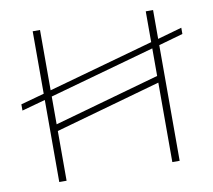

<svg xmlns="http://www.w3.org/2000/svg" viewBox="-78 -789 972 878"><g transform="rotate(-10 408.5 -350.0)"><path d="M687 -566V-700H653V-557L162 -420V-700H128V-410L19 -380V-351L128 -381V0H162V-231L653 -369V0H687V-537L800 -569V-598ZM162 -262V-391L653 -528V-400Z"/></g></svg>

Font: Talent ExtraLight
Style: Regular
Weight: 200
Designer: Mike Powis
Version: Version 1.001;hotconv 1.0.109;makeotfexe 2.5.65596